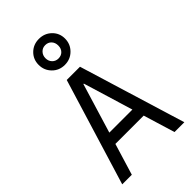

<svg xmlns="http://www.w3.org/2000/svg" viewBox="-295 -1096 1189 1189"><g transform="rotate(-45 300.0 -501.0)"><path d="M301 -609H297L198 -283H400ZM300 -830Q325 -830 340.5 -846Q356 -862 356 -888Q356 -914 340.5 -930.5Q325 -947 300 -947Q276 -947 260 -930Q244 -913 244 -888Q244 -863 260 -846.5Q276 -830 300 -830ZM423 -207H175L112 0H28L242 -700H358L572 0H486ZM218 -807.5Q185 -841 185 -889Q185 -937 218 -969.5Q251 -1002 300 -1002Q349 -1002 382.5 -969.5Q416 -937 416 -889Q416 -841 382.5 -807.5Q349 -774 300 -774Q251 -774 218 -807.5Z"/></g></svg>

Font: CommitMono
Style: 450Regular
Weight: 450
Designer: Eigil Nikolajsen
Foundry: Eigil Nikolajsen
Version: Version 1.002